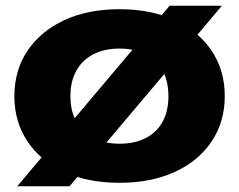

<svg xmlns="http://www.w3.org/2000/svg" viewBox="-20 -620 832 668"><path d="M570 -600H752L222 28H40ZM396 16Q286 16 204 -21.5Q122 -59 76 -127.5Q30 -196 30 -285Q30 -376 76 -444Q122 -512 204 -550Q286 -588 396 -588Q505 -588 587.5 -550Q670 -512 716 -444Q762 -376 762 -285Q762 -196 716 -127.5Q670 -59 587.5 -21.5Q505 16 396 16ZM396 -120Q449 -120 487.5 -140Q526 -160 546 -197Q566 -234 566 -285Q566 -337 546 -374Q526 -411 487.5 -431Q449 -451 396 -451Q343 -451 304.5 -431Q266 -411 245.5 -374Q225 -337 225 -285Q225 -234 245.5 -197Q266 -160 304.5 -140Q343 -120 396 -120Z"/></svg>

Font: Unbounded
Style: Bold
Weight: 700
Designer: Luke Prowse, Jean-Baptiste Morizot, Fátima Lázaro, Florian Runge
Foundry: NaN
Version: Version 1.700